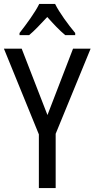

<svg xmlns="http://www.w3.org/2000/svg" viewBox="-20 -963 484 983"><path d="M262 -943H181C160 -900 116 -840 80 -794V-783H129C157 -806 189 -841 222 -876C253 -841 284 -808 314 -783H365V-794C330 -836 284 -898 262 -943ZM223 -374 91 -714H0L179 -275V0H265V-278L444 -714H354Z"/></svg>

Font: Noto Sans Gurmukhi UI Condensed
Style: Regular
Weight: 400
Width: 3
Designer: Jelle Bosma - Monotype Design Team
Foundry: Monotype Imaging Inc.
Version: Version 2.004